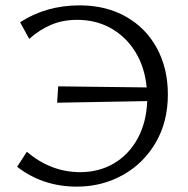

<svg xmlns="http://www.w3.org/2000/svg" viewBox="-20 -687 702 716"><path d="M44 -65 80 -121Q170 -45 279 -45Q349 -45 404.5 -77.5Q460 -110 493 -170Q526 -230 529 -310L193 -304L197 -365L527 -361Q520 -436 485 -493Q450 -550 394 -581.5Q338 -613 268 -613Q214 -613 170.5 -594.5Q127 -576 89 -542L55 -604Q152 -667 277 -667Q375 -667 449.5 -625Q524 -583 565 -507.5Q606 -432 606 -335Q606 -232 560 -154Q514 -76 436.5 -33.5Q359 9 267 9Q139 9 44 -65Z"/></svg>

Font: LXGW Bright TC
Style: Regular
Weight: 400
Designer: Christian Thalmann (Catharsis Fonts)
Foundry: LXGW / Christian Thalmann (Catharsis Fonts) / Fontworks Inc.
Version: Version 5.501